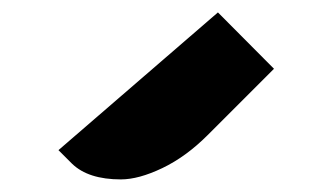

<svg xmlns="http://www.w3.org/2000/svg" viewBox="-20 -941 537 311"><path d="M175.8 -650.4Q123 -650.4 96.7 -675.8L74.7 -697.8L333 -920.9L423.8 -829.6L316.4 -722.2Q281.2 -687 242.9 -668.7Q204.6 -650.4 175.8 -650.4Z"/></svg>

Font: Plaster
Style: Regular
Weight: 400
Designer: Eben Sorkin
Foundry: Eben Sorkin
Version: Version 1.007